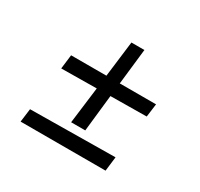

<svg xmlns="http://www.w3.org/2000/svg" viewBox="-124 -716 906 871"><g transform="rotate(30 329.5 -281.0)"><path d="M300 -303 115 -301 124 -375H309L332 -562H400L379 -375H569L560 -306L371 -304L350 -112H276ZM85 -70 530 -75 521 0H76Z"/></g></svg>

Font: Andada Pro Medium
Style: Italic
Weight: 500
Italic angle: -7°
Designer: Carolina Giovagnoli
Foundry: Huerta Tipografica
Version: Version 3.005; ttfautohint (v1.8.4)